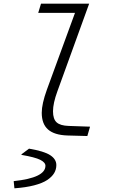

<svg xmlns="http://www.w3.org/2000/svg" viewBox="-20 -730 654 1040"><path d="M233.9 -244.1 386.2 -660.2H187L202.1 -710H462.9L291 -235.8Q267.1 -170.9 267.1 -127Q267.1 -85 286.9 -67.1Q306.6 -49.3 352.1 -47.9L467.8 -43.9L453.1 6.8L345.2 3.9Q274.4 1.5 240.2 -28.6Q206.1 -58.6 206.1 -119.1Q206.1 -167 233.9 -244.1ZM58.1 290 54.2 252 55.2 251Q226.1 232.9 226.1 168Q226.1 149.9 198 135.7Q169.9 121.6 96.2 108.9V106L137.2 75.2Q218.8 88.9 252 110.6Q285.2 132.3 285.2 164.1Q285.2 188 273.2 208Q261.2 228 235.6 245.1Q210 262.2 165 273.9Q120.1 285.6 58.1 290Z"/></svg>

Font: IntelOne Mono Light
Style: Italic
Weight: 300
Italic angle: -16°
Designer: Fred Shallcrass
Foundry: Frere-Jones Type LLC
Version: Version 1.200;hotconv 1.1.0;makeotfexe 2.6.0;FJTRelease1.2